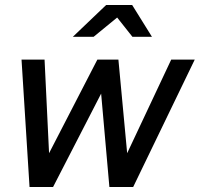

<svg xmlns="http://www.w3.org/2000/svg" viewBox="-20 -747 798 767"><path d="M98 0 66 -509H158L176 -135L369 -509H453L488 -135L664 -509H758L512 0H417L384 -373L192 0ZM271 -600 404 -727H508L587 -600H509L448 -677L354 -600Z"/></svg>

Font: Red Hat Display SemiBold
Style: Italic
Weight: 600
Italic angle: -12°
Designer: Pentagram, MCKL
Foundry: Pentagram, MCKL
Version: Version 1.023